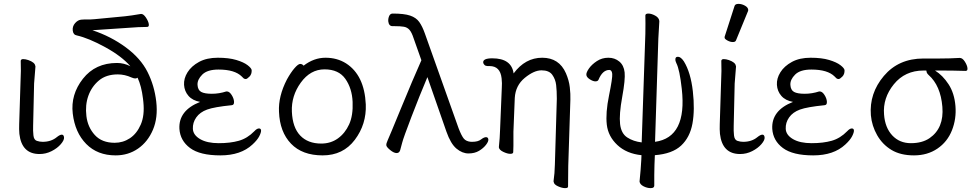

<svg xmlns="http://www.w3.org/2000/svg" viewBox="-20 -784 5032 991"><path d="M86 -364Q89 -419 87 -470Q88 -479 99.5 -479Q111 -479 126 -474Q160 -462 162 -444L163 -441L156 -353L151 -135Q150 -109 152.5 -85.5Q155 -62 170 -57Q185 -52 200 -52Q244 -52 273 -76Q289 -89 299 -89Q309 -89 310.5 -75Q312 -61 294 -40Q276 -19 246.5 -4Q217 11 184 11Q92 11 80 -93Q78 -117 79 -143Z M709 -712Q721 -712 733.5 -693Q746 -674 748 -659.5Q750 -645 739 -645Q698 -645 636 -640L457 -628Q553 -596 629.5 -539.5Q706 -483 741.5 -412.5Q777 -342 786.5 -259.5Q796 -177 769.5 -114.5Q743 -52 692.5 -17Q642 18 577 18Q483 18 425 -41Q367 -100 355.5 -198Q344 -296 408 -377.5Q472 -459 584 -459Q620 -459 653 -442Q608 -494 523 -540.5Q438 -587 377 -601Q358 -604 355.5 -626Q353 -648 367.5 -664.5Q382 -681 399 -682.5Q416 -684 431 -683.5Q446 -683 468 -685L625 -700Q655 -703 707 -712ZM718 -275Q710 -341 690 -383Q685 -379 678 -379Q671 -379 659 -384Q624 -400 588 -400Q528 -400 490.5 -368.5Q453 -337 436 -289.5Q419 -242 426 -184.5Q433 -127 469.5 -87Q506 -47 572 -47Q615 -47 650.5 -70.5Q686 -94 706.5 -141Q727 -188 720 -257Z M1148 -312H1151Q1164 -312 1175.5 -294Q1187 -276 1188 -259Q1189 -242 1176 -241Q1086 -232 1049 -218.5Q1012 -205 993 -178Q974 -151 975.5 -119Q977 -87 1013 -66Q1049 -45 1109 -45Q1169 -45 1213 -57.5Q1257 -70 1293 -107Q1306 -121 1316.5 -121Q1327 -121 1327.5 -110.5Q1328 -100 1318 -80.5Q1308 -61 1283 -38Q1223 18 1117.5 18Q1012 18 961 -20Q910 -58 906 -119Q901 -214 1013 -258Q974 -265 953 -289Q932 -313 930 -346Q928 -379 948 -411Q968 -443 1007.5 -464.5Q1047 -486 1104 -486Q1161 -486 1199.5 -474.5Q1238 -463 1258 -447.5Q1278 -432 1279 -422Q1280 -401 1267.5 -388.5Q1255 -376 1248.5 -376Q1242 -376 1237 -380L1228 -389Q1192 -425 1108 -425Q1050 -425 1024 -399Q998 -373 999.5 -346Q1001 -319 1018.5 -309.5Q1036 -300 1073.5 -300Q1111 -300 1148 -312Z M1547 -445Q1600 -486 1660 -486Q1720 -486 1766 -457Q1861 -396 1868 -245Q1872 -143 1811.5 -62.5Q1751 18 1645.5 18Q1540 18 1482 -42.5Q1424 -103 1420 -207Q1416 -287 1461 -374Q1481 -410 1500 -432Q1519 -454 1529.5 -454Q1540 -454 1547 -445ZM1638 -43Q1687 -43 1724 -69.5Q1761 -96 1782 -142Q1803 -188 1800 -258Q1797 -328 1762.5 -377Q1728 -426 1655 -426Q1582 -426 1532.5 -357.5Q1483 -289 1486.5 -207.5Q1490 -126 1529.5 -84.5Q1569 -43 1638 -43Z M2006 -649Q1987 -649 1984 -674Q1983 -688 1988.5 -701Q1994 -714 2007 -714Q2066 -714 2097 -703.5Q2128 -693 2144 -670.5Q2160 -648 2173 -611L2347 -122Q2362 -83 2374 -68.5Q2386 -54 2411 -52H2417Q2447 -52 2462.5 -64Q2478 -76 2488.5 -76Q2499 -76 2500.5 -65Q2502 -54 2488.5 -36.5Q2475 -19 2452.5 -5.5Q2430 8 2398 8Q2366 8 2336 -17Q2306 -42 2284 -105L2186 -386Q2145 -289 2103.5 -180.5Q2062 -72 2056 -48Q2050 -24 2045.5 -9Q2041 6 2027 6Q2013 6 1994 -9.5Q1975 -25 1974 -34Q1973 -43 1981 -60Q1989 -77 2049.5 -224.5Q2110 -372 2155 -473L2115 -586Q2105 -617 2093.5 -630Q2082 -643 2064.5 -646Q2047 -649 2017 -649Z M2474 -461Q2472 -483 2521 -483Q2620 -483 2631 -405Q2691 -486 2778.5 -486Q2866 -486 2901 -406Q2917 -369 2921 -333.5Q2925 -298 2924 -270L2913 73L2912 179Q2912 187 2896.5 187Q2881 187 2860 177.5Q2839 168 2838 155L2837 152Q2843 111 2844 65L2854 -274Q2854 -316 2850.5 -345.5Q2847 -375 2830.5 -398Q2814 -421 2775 -421Q2736 -421 2688.5 -382Q2641 -343 2637 -279L2630 -104Q2630 -95 2630 -74Q2630 -53 2630 -31.5Q2630 -10 2629 1Q2629 10 2614 10Q2599 10 2578 0Q2557 -10 2555 -23V-26Q2560 -73 2561 -112L2570 -330Q2572 -354 2569 -380Q2562 -443 2507 -443H2497Q2487 -443 2481 -448.5Q2475 -454 2474 -461Z M3361 -52Q3527 -75 3499 -325Q3488 -425 3471 -458Q3467 -467 3466 -473Q3464 -491 3479 -491Q3494 -491 3510 -467Q3545 -410 3556 -313.5Q3567 -217 3554 -146Q3541 -75 3495.5 -32.5Q3450 10 3360 17L3358 68Q3357 89 3357 119.5Q3357 150 3357 174Q3357 187 3338.5 187Q3320 187 3301.5 177.5Q3283 168 3281 153Q3284 123 3286.5 93Q3289 63 3290 41L3291 17Q3214 9 3166.5 -35.5Q3119 -80 3112 -140.5Q3105 -201 3123.5 -291.5Q3142 -382 3140 -402.5Q3138 -423 3125 -423Q3090 -423 3069 -372Q3065 -364 3053 -364Q3041 -364 3024.5 -374.5Q3008 -385 3006.5 -397Q3005 -409 3019.5 -430Q3034 -451 3060.5 -468.5Q3087 -486 3120 -486Q3153 -486 3176.5 -466.5Q3200 -447 3204 -410.5Q3208 -374 3191.5 -283.5Q3175 -193 3180.5 -144Q3186 -95 3217.5 -74.5Q3249 -54 3292 -49L3311 -610Q3312 -670 3311 -704Q3311 -714 3326.5 -714Q3342 -714 3361.5 -703.5Q3381 -693 3383 -676V-672L3378 -585Z M3771 -752Q3774 -764 3791.5 -764Q3809 -764 3825.5 -754.5Q3842 -745 3842 -732Q3842 -729 3841 -727L3779 -576Q3776 -567 3762.5 -567Q3749 -567 3734.5 -575Q3720 -583 3720 -589.5Q3720 -596 3721 -597ZM3702 -364Q3705 -419 3703 -470Q3704 -479 3715.5 -479Q3727 -479 3742 -474Q3776 -462 3778 -444L3779 -441L3772 -353L3767 -135Q3766 -109 3768.5 -85.5Q3771 -62 3786 -57Q3801 -52 3816 -52Q3860 -52 3889 -76Q3905 -89 3915 -89Q3925 -89 3926.5 -75Q3928 -61 3910 -40Q3892 -19 3862.5 -4Q3833 11 3800 11Q3708 11 3696 -93Q3694 -117 3695 -143Z M4208 -312H4211Q4224 -312 4235.5 -294Q4247 -276 4248 -259Q4249 -242 4236 -241Q4146 -232 4109 -218.5Q4072 -205 4053 -178Q4034 -151 4035.5 -119Q4037 -87 4073 -66Q4109 -45 4169 -45Q4229 -45 4273 -57.5Q4317 -70 4353 -107Q4366 -121 4376.5 -121Q4387 -121 4387.5 -110.5Q4388 -100 4378 -80.5Q4368 -61 4343 -38Q4283 18 4177.5 18Q4072 18 4021 -20Q3970 -58 3966 -119Q3961 -214 4073 -258Q4034 -265 4013 -289Q3992 -313 3990 -346Q3988 -379 4008 -411Q4028 -443 4067.5 -464.5Q4107 -486 4164 -486Q4221 -486 4259.5 -474.5Q4298 -463 4318 -447.5Q4338 -432 4339 -422Q4340 -401 4327.5 -388.5Q4315 -376 4308.5 -376Q4302 -376 4297 -380L4288 -389Q4252 -425 4168 -425Q4110 -425 4084 -399Q4058 -373 4059.5 -346Q4061 -319 4078.5 -309.5Q4096 -300 4133.5 -300Q4171 -300 4208 -312Z M4964 -418Q4897 -420 4837 -420H4806Q4846 -395 4876 -349Q4906 -303 4911.5 -237Q4917 -171 4893.5 -111.5Q4870 -52 4818.5 -17Q4767 18 4697.5 18Q4628 18 4581.5 -10Q4535 -38 4507.5 -86Q4480 -134 4475 -189Q4466 -302 4542 -392Q4618 -482 4746 -482H4828Q4882 -482 4933 -485H4934Q4948 -485 4960 -466Q4972 -447 4973.5 -432.5Q4975 -418 4964 -418ZM4761 -420H4747Q4651 -420 4593.5 -349Q4536 -278 4543 -193Q4548 -125 4585.5 -85Q4623 -45 4681.5 -45Q4740 -45 4778 -71Q4853 -123 4844 -232.5Q4835 -342 4773 -397Q4762 -407 4762 -417Z"/></svg>

Font: LXGW WenKai Lite
Style: Regular
Weight: 400
Designer: LXGW / Fontworks Inc.
Foundry: LXGW / Fontworks Inc.
Version: Version 1.511; March 25, 2025